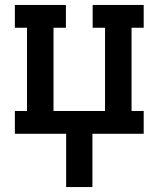

<svg xmlns="http://www.w3.org/2000/svg" viewBox="-20 -540 640 775"><path d="M247 215V0H40V-92H89V-428H40V-520H246V-428H196V-92H404V-428H354V-520H560V-428H511V-92H560V0H353V215Z"/></svg>

Font: Iosevka Etoile Semibold
Style: Regular
Weight: 600
Designer: Belleve Invis
Foundry: Belleve Invis
Version: Version 22.1.2; ttfautohint (v1.8.4)